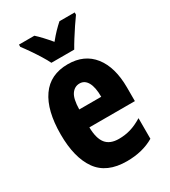

<svg xmlns="http://www.w3.org/2000/svg" viewBox="-190 -859 849 961"><g transform="rotate(-30 234.5 -378.0)"><path d="M240 -559Q335 -559 387 -493Q439 -427 439 -309V-231H176Q177 -167 201 -137Q225 -107 276 -107Q312 -107 344 -116.5Q376 -126 412 -148V-29Q346 10 255 10Q139 10 86.5 -64Q34 -138 34 -272Q34 -410 86 -484.5Q138 -559 240 -559ZM243 -446Q214 -446 196 -420.5Q178 -395 177 -334H304Q304 -389 288 -417.5Q272 -446 243 -446ZM173 -606Q164 -625 147 -652.5Q130 -680 111 -707.5Q92 -735 78 -753V-766H167Q198 -738 239 -689Q260 -715 277.5 -733Q295 -751 312 -766H400V-753Q386 -734 368 -707Q350 -680 333 -653Q316 -626 305 -606Z"/></g></svg>

Font: Noto Sans Thai ExtCond ExtBd
Style: Regular
Weight: 800
Width: 2
Designer: Monotype Design Team
Foundry: Monotype Imaging Inc.
Version: Version 2.002; ttfautohint (v1.8.4.7-5d5b)